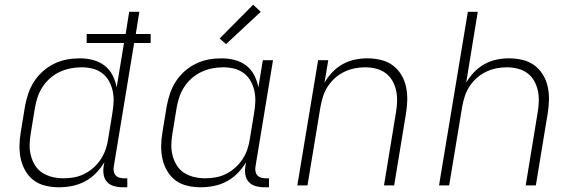

<svg xmlns="http://www.w3.org/2000/svg" viewBox="-20 -785 2440 813"><path d="M229 8Q201 8 173 1.5Q145 -5 123.5 -21Q102 -37 88 -61Q74 -85 68 -112Q62 -139 62.5 -168Q63 -197 68 -226L86 -336Q91 -363 100 -389.5Q109 -416 124.5 -440Q140 -464 162 -483.5Q184 -503 210 -515.5Q236 -528 263 -533Q290 -538 318 -538Q347 -538 374 -531Q401 -524 422.5 -507.5Q444 -491 456.5 -466.5Q469 -442 474 -415L505 -603H347V-641H512L527 -735H570L555 -641H618V-603H548L462 -81Q460 -71 461.5 -61Q463 -51 469 -43.5Q475 -36 484.5 -33Q494 -30 504 -30H519V8H498Q480 8 462.5 3Q445 -2 433.5 -14.5Q422 -27 419 -45Q416 -63 419 -81L422 -98Q407 -73 386 -51.5Q365 -30 339 -16.5Q313 -3 285.5 2.5Q258 8 229 8Q229 8 229 8Q229 8 229 8ZM249 -30Q271 -30 293.5 -34Q316 -38 337 -48.5Q358 -59 376 -75Q394 -91 407 -111Q420 -131 427.5 -153Q435 -175 438 -197L456 -307Q460 -331 461 -354.5Q462 -378 457 -400.5Q452 -423 441 -442.5Q430 -462 412 -475.5Q394 -489 371.5 -494.5Q349 -500 325 -500Q302 -500 279 -495.5Q256 -491 234 -481Q212 -471 193 -454.5Q174 -438 160.5 -417.5Q147 -397 139.5 -374.5Q132 -352 128 -329L110 -219Q106 -195 105.5 -171.5Q105 -148 111 -125.5Q117 -103 129 -84Q141 -65 160 -53Q179 -41 202 -35.5Q225 -30 249 -30Z M829 8Q801 8 773 1.5Q745 -5 723.5 -21Q702 -37 688 -61Q674 -85 668 -112Q662 -139 662.5 -168Q663 -197 668 -226L686 -336Q691 -363 700 -389.5Q709 -416 724.5 -440Q740 -464 762 -483.5Q784 -503 810 -515.5Q836 -528 863 -533Q890 -538 918 -538Q947 -538 974 -531Q1001 -524 1022.5 -507.5Q1044 -491 1056.5 -466.5Q1069 -442 1074 -415L1093 -530H1136L1062 -81Q1060 -71 1061.5 -61Q1063 -51 1069 -43.5Q1075 -36 1084.5 -33Q1094 -30 1104 -30H1119V8H1098Q1080 8 1062.5 3Q1045 -2 1033.5 -14.5Q1022 -27 1019 -45Q1016 -63 1019 -81L1022 -98Q1007 -73 986 -51.5Q965 -30 939 -16.5Q913 -3 885.5 2.5Q858 8 829 8Q829 8 829 8Q829 8 829 8ZM849 -30Q871 -30 893.5 -34Q916 -38 937 -48.5Q958 -59 976 -75Q994 -91 1007 -111Q1020 -131 1027.5 -153Q1035 -175 1038 -197L1056 -307Q1060 -331 1061 -354.5Q1062 -378 1057 -400.5Q1052 -423 1041 -442.5Q1030 -462 1012 -475.5Q994 -489 971.5 -494.5Q949 -500 925 -500Q902 -500 879 -495.5Q856 -491 834 -481Q812 -471 793 -454.5Q774 -438 760.5 -417.5Q747 -397 739.5 -374.5Q732 -352 728 -329L710 -219Q706 -195 705.5 -171.5Q705 -148 711 -125.5Q717 -103 729 -84Q741 -65 760 -53Q779 -41 802 -35.5Q825 -30 849 -30ZM937 -598 910 -622 1052 -765 1084 -735Z M1239 0 1327 -530H1370L1354 -435Q1368 -459 1387.5 -479.5Q1407 -500 1431.5 -513.5Q1456 -527 1482.5 -532.5Q1509 -538 1535 -538Q1564 -538 1592 -531.5Q1620 -525 1642 -509Q1664 -493 1678.5 -469.5Q1693 -446 1699 -419Q1705 -392 1704.5 -362.5Q1704 -333 1699 -304L1649 0H1606L1657 -311Q1661 -334 1661.5 -357.5Q1662 -381 1657 -403Q1652 -425 1641 -444Q1630 -463 1612 -476Q1594 -489 1571.5 -494.5Q1549 -500 1526 -500Q1503 -500 1481 -495.5Q1459 -491 1438 -481Q1417 -471 1399 -455Q1381 -439 1368 -419Q1355 -399 1348 -377Q1341 -355 1337 -333L1282 0Z M1839 0 1961 -735H2003L1954 -435Q1968 -459 1987.5 -479.5Q2007 -500 2031.5 -513.5Q2056 -527 2082.5 -532.5Q2109 -538 2135 -538Q2164 -538 2192 -531.5Q2220 -525 2242 -509Q2264 -493 2278.5 -469.5Q2293 -446 2299 -419Q2305 -392 2304.5 -362.5Q2304 -333 2299 -304L2249 0H2206L2257 -311Q2261 -334 2261.5 -357.5Q2262 -381 2257 -403Q2252 -425 2241 -444Q2230 -463 2212 -476Q2194 -489 2171.5 -494.5Q2149 -500 2126 -500Q2103 -500 2081 -495.5Q2059 -491 2038 -481Q2017 -471 1999 -455Q1981 -439 1968 -419Q1955 -399 1948 -377Q1941 -355 1937 -333L1882 0Z"/></svg>

Font: Iosevka Curly XLtEx
Style: Italic
Weight: 200
Width: 7
Italic angle: -9°
Monospace: yes
Designer: Belleve Invis
Foundry: Belleve Invis
Version: Version 11.1.0; ttfautohint (v1.8.3)